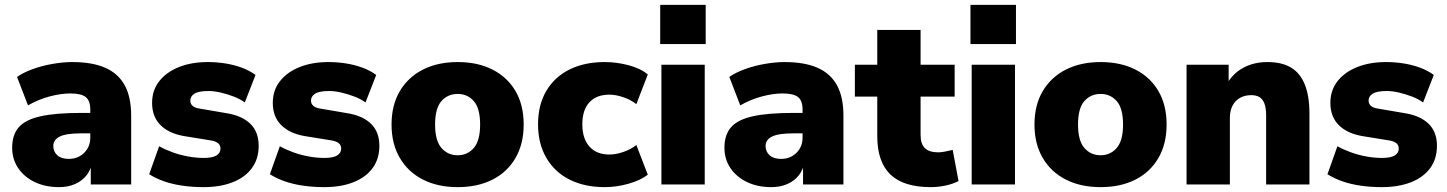

<svg xmlns="http://www.w3.org/2000/svg" viewBox="-20 -758 5946 789"><path d="M223 11Q166 11 122.5 -10Q79 -31 54.5 -67.5Q30 -104 30 -151Q30 -205 58 -236Q86 -267 148 -280.5Q210 -294 313 -294H368V-210H313Q284 -210 262.5 -207Q241 -204 227 -197.5Q213 -191 206 -181Q199 -171 199 -158Q199 -135 215.5 -120Q232 -105 263 -105Q288 -105 307.5 -116Q327 -127 339 -146.5Q351 -166 351 -192V-308Q351 -344 332.5 -359Q314 -374 269 -374Q231 -374 185 -362Q139 -350 95 -325L50 -442Q76 -460 114.5 -474Q153 -488 196.5 -495.5Q240 -503 277 -503Q359 -503 412.5 -479.5Q466 -456 492.5 -407.5Q519 -359 519 -283V0H353V-93H359Q354 -61 336 -38Q318 -15 289 -2Q260 11 223 11Z M816 11Q771 11 729.5 5Q688 -1 654 -13Q620 -25 593 -42L634 -157Q659 -143 689.5 -132Q720 -121 753 -115Q786 -109 817 -109Q854 -109 870 -119.5Q886 -130 886 -147Q886 -162 875.5 -170Q865 -178 846 -181L735 -199Q673 -210 639 -244.5Q605 -279 605 -335Q605 -387 634.5 -424.5Q664 -462 715.5 -482.5Q767 -503 834 -503Q870 -503 905 -497.5Q940 -492 972 -480.5Q1004 -469 1030 -450L986 -337Q967 -351 941 -361Q915 -371 887.5 -377.5Q860 -384 837 -384Q796 -384 779 -373Q762 -362 762 -345Q762 -332 771 -323.5Q780 -315 799 -312L910 -293Q974 -283 1008.5 -249.5Q1043 -216 1043 -159Q1043 -105 1015 -67Q987 -29 936 -9Q885 11 816 11Z M1312 11Q1267 11 1225.5 5Q1184 -1 1150 -13Q1116 -25 1089 -42L1130 -157Q1155 -143 1185.5 -132Q1216 -121 1249 -115Q1282 -109 1313 -109Q1350 -109 1366 -119.5Q1382 -130 1382 -147Q1382 -162 1371.5 -170Q1361 -178 1342 -181L1231 -199Q1169 -210 1135 -244.5Q1101 -279 1101 -335Q1101 -387 1130.5 -424.5Q1160 -462 1211.5 -482.5Q1263 -503 1330 -503Q1366 -503 1401 -497.5Q1436 -492 1468 -480.5Q1500 -469 1526 -450L1482 -337Q1463 -351 1437 -361Q1411 -371 1383.5 -377.5Q1356 -384 1333 -384Q1292 -384 1275 -373Q1258 -362 1258 -345Q1258 -332 1267 -323.5Q1276 -315 1295 -312L1406 -293Q1470 -283 1504.5 -249.5Q1539 -216 1539 -159Q1539 -105 1511 -67Q1483 -29 1432 -9Q1381 11 1312 11Z M1861 11Q1779 11 1718 -20Q1657 -51 1623 -109Q1589 -167 1589 -246Q1589 -326 1623 -383.5Q1657 -441 1718 -472Q1779 -503 1861 -503Q1943 -503 2004 -472Q2065 -441 2098.5 -383.5Q2132 -326 2132 -246Q2132 -167 2098.5 -109Q2065 -51 2004 -20Q1943 11 1861 11ZM1861 -120Q1901 -120 1927 -150Q1953 -180 1953 -246Q1953 -313 1927 -342.5Q1901 -372 1861 -372Q1820 -372 1794 -342.5Q1768 -313 1768 -246Q1768 -180 1794 -150Q1820 -120 1861 -120Z M2465 11Q2382 11 2320.5 -20Q2259 -51 2225 -109.5Q2191 -168 2191 -247Q2191 -327 2225 -384.5Q2259 -442 2320.5 -472.5Q2382 -503 2465 -503Q2514 -503 2563 -490Q2612 -477 2642 -452L2595 -330Q2572 -348 2541.5 -358.5Q2511 -369 2484 -369Q2431 -369 2402 -337.5Q2373 -306 2373 -247Q2373 -189 2402 -156Q2431 -123 2484 -123Q2511 -123 2541.5 -133.5Q2572 -144 2595 -162L2642 -40Q2612 -17 2563 -3Q2514 11 2465 11Z M2693 -577V-738H2880V-577ZM2698 0V-492H2876V0Z M3150 11Q3093 11 3049.5 -10Q3006 -31 2981.5 -67.5Q2957 -104 2957 -151Q2957 -205 2985 -236Q3013 -267 3075 -280.5Q3137 -294 3240 -294H3295V-210H3240Q3211 -210 3189.5 -207Q3168 -204 3154 -197.5Q3140 -191 3133 -181Q3126 -171 3126 -158Q3126 -135 3142.5 -120Q3159 -105 3190 -105Q3215 -105 3234.5 -116Q3254 -127 3266 -146.5Q3278 -166 3278 -192V-308Q3278 -344 3259.5 -359Q3241 -374 3196 -374Q3158 -374 3112 -362Q3066 -350 3022 -325L2977 -442Q3003 -460 3041.5 -474Q3080 -488 3123.5 -495.5Q3167 -503 3204 -503Q3286 -503 3339.5 -479.5Q3393 -456 3419.5 -407.5Q3446 -359 3446 -283V0H3280V-93H3286Q3281 -61 3263 -38Q3245 -15 3216 -2Q3187 11 3150 11Z M3805 11Q3693 11 3639 -41Q3585 -93 3585 -198V-361H3493V-492H3585V-635H3763V-492H3903V-361H3763V-204Q3763 -167 3780.5 -149.5Q3798 -132 3836 -132Q3848 -132 3862.5 -135Q3877 -138 3895 -142L3919 -14Q3896 -2 3865.5 4.5Q3835 11 3805 11Z M3968 -577V-738H4155V-577ZM3973 0V-492H4151V0Z M4503 11Q4421 11 4360 -20Q4299 -51 4265 -109Q4231 -167 4231 -246Q4231 -326 4265 -383.5Q4299 -441 4360 -472Q4421 -503 4503 -503Q4585 -503 4646 -472Q4707 -441 4740.5 -383.5Q4774 -326 4774 -246Q4774 -167 4740.5 -109Q4707 -51 4646 -20Q4585 11 4503 11ZM4503 -120Q4543 -120 4569 -150Q4595 -180 4595 -246Q4595 -313 4569 -342.5Q4543 -372 4503 -372Q4462 -372 4436 -342.5Q4410 -313 4410 -246Q4410 -180 4436 -150Q4462 -120 4503 -120Z M4856 0V-492H5029V-406H5018Q5042 -453 5086.5 -478Q5131 -503 5188 -503Q5247 -503 5285 -480.5Q5323 -458 5342 -410.5Q5361 -363 5361 -291V0H5183V-284Q5183 -314 5176 -332.5Q5169 -351 5155.5 -359Q5142 -367 5122 -367Q5095 -367 5075 -355.5Q5055 -344 5044.5 -323Q5034 -302 5034 -273V0Z M5658 11Q5613 11 5571.5 5Q5530 -1 5496 -13Q5462 -25 5435 -42L5476 -157Q5501 -143 5531.5 -132Q5562 -121 5595 -115Q5628 -109 5659 -109Q5696 -109 5712 -119.5Q5728 -130 5728 -147Q5728 -162 5717.5 -170Q5707 -178 5688 -181L5577 -199Q5515 -210 5481 -244.5Q5447 -279 5447 -335Q5447 -387 5476.5 -424.5Q5506 -462 5557.5 -482.5Q5609 -503 5676 -503Q5712 -503 5747 -497.5Q5782 -492 5814 -480.5Q5846 -469 5872 -450L5828 -337Q5809 -351 5783 -361Q5757 -371 5729.5 -377.5Q5702 -384 5679 -384Q5638 -384 5621 -373Q5604 -362 5604 -345Q5604 -332 5613 -323.5Q5622 -315 5641 -312L5752 -293Q5816 -283 5850.5 -249.5Q5885 -216 5885 -159Q5885 -105 5857 -67Q5829 -29 5778 -9Q5727 11 5658 11Z"/></svg>

Font: Nunito Sans 12pt ExtraLight Black
Style: Regular
Weight: 900
Version: Version 3.101;gftools[0.9.27]